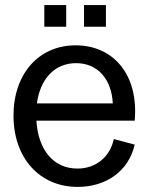

<svg xmlns="http://www.w3.org/2000/svg" viewBox="-20 -722 586 754"><path d="M285 12C397 12 485 -50 509 -154L427 -176C412 -106 357 -60 284 -60C191 -60 130 -132 123 -248H509C525 -428 426 -544 277 -544C132 -544 33 -432 33 -268C33 -102 135 12 285 12ZM310 -617H396V-702H310ZM154 -617H240V-702H154ZM125 -316C138 -413 195 -474 279 -474C362 -474 418 -413 423 -316Z"/></svg>

Font: Ronzino
Style: Regular
Weight: 400
Designer: Nunzio Mazzaferro
Foundry: Collletttivo
Version: Version 1.000;Glyphs 3.3 (3337)